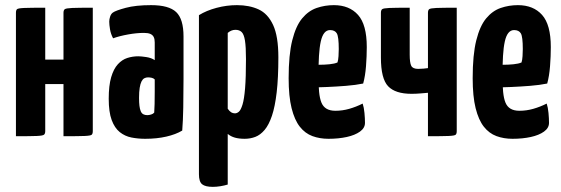

<svg xmlns="http://www.w3.org/2000/svg" viewBox="-20 -530 2183 747"><path d="M42 0V-480Q42 -490 46 -494Q50 -498 74.1 -499Q98.2 -500 156 -500V-298H227V-480Q227 -490 231.8 -494Q236.7 -498 260.8 -499Q285 -500 341 -500V-20Q341 -10 337 -6Q333 -2 309.5 -1Q286 0 227 0V-203H156V-20Q156 -10 151.3 -6Q146.7 -2 123.3 -1Q100 0 42 0Z M545 10Q517 10 491.5 5Q466 0 446 -16Q426 -32 414.5 -63Q403 -94 403 -146Q403 -197 412.5 -229.5Q422 -262 438.5 -280Q455 -298 475.5 -304.5Q496 -311 518 -311Q529 -311 549 -308Q569 -305 582 -296Q582 -296 582 -307.5Q582 -319 582 -335Q582 -351 582 -365Q582 -378 578 -386Q574 -394 565 -398Q556 -402 540 -402Q512 -402 478.5 -396Q445 -390 420 -381Q411 -398 408 -416Q405 -434 405 -446Q405 -455 408.5 -465.5Q412 -476 419 -481Q430 -489 469 -499.5Q508 -510 568 -510Q637 -510 665.5 -483Q694 -456 694 -388V-341Q694 -284 694 -224Q694 -164 693 -111.5Q692 -59 689 -22Q664 -7 627 1.5Q590 10 545 10ZM553 -82Q560 -82 568 -84.5Q576 -87 580 -92Q581 -103 581.5 -125.5Q582 -148 582 -174Q582 -200 582 -221Q577 -226 569.5 -227.5Q562 -229 556 -229Q548 -229 541.5 -225.5Q535 -222 530.5 -213Q526 -204 523.5 -188.5Q521 -173 521 -149Q521 -131 522.5 -118.5Q524 -106 527.5 -97.5Q531 -89 537.5 -85.5Q544 -82 553 -82Z M808 197Q779 197 766.5 187Q754 177 754 148V-471Q783 -489 822.5 -499.5Q862 -510 902 -510Q950 -510 986 -493.5Q1022 -477 1042.5 -433Q1063 -389 1063 -307Q1063 -227 1056.5 -171Q1050 -115 1038 -79.5Q1026 -44 1009.5 -24.5Q993 -5 973.5 2.5Q954 10 932 10Q910 10 894 5.5Q878 1 866 -9V188Q853 192 837.5 194.5Q822 197 808 197ZM894 -89Q902 -89 909.5 -95.5Q917 -102 923.5 -123Q930 -144 933.5 -186.5Q937 -229 937 -300Q937 -348 933 -372.5Q929 -397 920 -405.5Q911 -414 896 -414Q880 -414 866 -402V-107Q873 -97 879.5 -93Q886 -89 894 -89Z M1258 10Q1224 10 1195.5 -0.5Q1167 -11 1146.5 -37Q1126 -63 1114.5 -109Q1103 -155 1103 -226Q1103 -317 1117 -373Q1131 -429 1155.5 -458.5Q1180 -488 1212 -499Q1244 -510 1279 -510Q1339 -510 1373 -472Q1407 -434 1407 -347Q1407 -311 1404 -272.5Q1401 -234 1393 -205Q1364 -199 1326 -196Q1288 -193 1252 -191.5Q1216 -190 1192.5 -190Q1169 -190 1169 -190L1171 -279Q1171 -279 1185.5 -278.5Q1200 -278 1221 -278Q1242 -278 1262 -280Q1282 -282 1293 -287Q1296 -296 1297 -311.5Q1298 -327 1298 -339Q1298 -387 1290.5 -400Q1283 -413 1264 -413Q1251 -413 1242 -402Q1233 -391 1228 -368.5Q1223 -346 1221 -312.5Q1219 -279 1219 -233Q1219 -198 1221.5 -172.5Q1224 -147 1230.5 -131Q1237 -115 1250.5 -107Q1264 -99 1285 -99Q1312 -99 1338.5 -106.5Q1365 -114 1391 -127Q1396 -112 1398 -90.5Q1400 -69 1400 -52Q1400 -32 1380.5 -18Q1361 -4 1329 3Q1297 10 1258 10Z M1645 0V-169Q1632 -168 1615.5 -166.5Q1599 -165 1581 -165Q1518 -165 1490 -194.5Q1462 -224 1462 -306V-480Q1462 -490 1466.5 -494Q1471 -498 1494.5 -499Q1518 -500 1574 -500V-317Q1574 -286 1580 -274Q1586 -262 1607 -262Q1618 -262 1628 -263Q1638 -264 1645 -265V-480Q1645 -490 1649.5 -494Q1654 -498 1677.5 -499Q1701 -500 1757 -500V-20Q1757 -10 1753 -6Q1749 -2 1725.5 -1Q1702 0 1645 0Z M1974 10Q1940 10 1911.5 -0.5Q1883 -11 1862.5 -37Q1842 -63 1830.5 -109Q1819 -155 1819 -226Q1819 -317 1833 -373Q1847 -429 1871.5 -458.5Q1896 -488 1928 -499Q1960 -510 1995 -510Q2055 -510 2089 -472Q2123 -434 2123 -347Q2123 -311 2120 -272.5Q2117 -234 2109 -205Q2080 -199 2042 -196Q2004 -193 1968 -191.5Q1932 -190 1908.5 -190Q1885 -190 1885 -190L1887 -279Q1887 -279 1901.5 -278.5Q1916 -278 1937 -278Q1958 -278 1978 -280Q1998 -282 2009 -287Q2012 -296 2013 -311.5Q2014 -327 2014 -339Q2014 -387 2006.5 -400Q1999 -413 1980 -413Q1967 -413 1958 -402Q1949 -391 1944 -368.5Q1939 -346 1937 -312.5Q1935 -279 1935 -233Q1935 -198 1937.5 -172.5Q1940 -147 1946.5 -131Q1953 -115 1966.5 -107Q1980 -99 2001 -99Q2028 -99 2054.5 -106.5Q2081 -114 2107 -127Q2112 -112 2114 -90.5Q2116 -69 2116 -52Q2116 -32 2096.5 -18Q2077 -4 2045 3Q2013 10 1974 10Z"/></svg>

Font: Yanone Kaffeesatz ExtraLight
Style: Regular
Weight: 200
Designer: Yanone (Cyrillic: Daniel Pouzeot, Huerta Tipografica, and Cyreal)
Foundry: Yanone
Version: Version 2.003